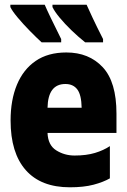

<svg xmlns="http://www.w3.org/2000/svg" viewBox="-20 -786 540 816"><path d="M277 10Q154 10 89.5 -63Q25 -136 25 -274Q25 -361 52 -426Q79 -491 131.5 -527Q184 -563 262 -563Q358 -563 416.5 -500.5Q475 -438 475 -303V-221H182Q184 -169 219 -147Q254 -125 297 -125Q347 -125 383.5 -136Q420 -147 447 -165V-28Q419 -12 377.5 -1Q336 10 277 10ZM327 -328Q326 -383 308.5 -406Q291 -429 258 -429Q184 -429 182 -328ZM342 -606Q312 -630 283.5 -657.5Q255 -685 233.5 -711Q212 -737 203 -756V-766H348Q356 -748 373 -711.5Q390 -675 418 -620V-606ZM157 -606Q136 -625 107.5 -654Q79 -683 55.5 -711Q32 -739 24 -756V-766H170Q178 -747 195.5 -710.5Q213 -674 240 -620V-606Z"/></svg>

Font: Noto Sans Mono ExtraCondensed Black
Style: Regular
Weight: 900
Width: 2
Designer: Monotype Design Team
Foundry: Monotype Imaging Inc.
Version: Version 2.014